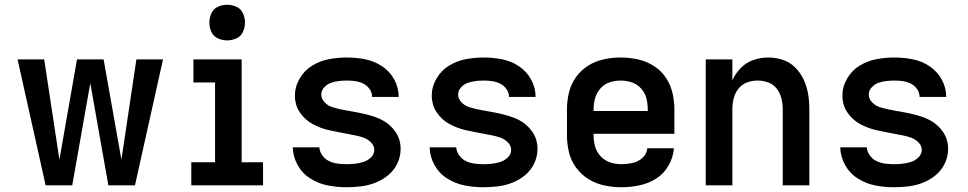

<svg xmlns="http://www.w3.org/2000/svg" viewBox="-20 -780 4072 808"><path d="M172 0H284L360 -430L436 0H548L666 -530H554L491 -108L416 -530H304L230 -108L166 -530H54Z M785 0H1087V-97H997V-530H794V-433H885V-97H785ZM936 -610Q956 -610 975 -618.5Q994 -627 1002.5 -646Q1011 -665 1011 -685Q1011 -705 1002.5 -724Q994 -743 975 -751.5Q956 -760 936 -760Q916 -760 897 -751.5Q878 -743 869.5 -724Q861 -705 861 -685Q861 -665 869.5 -646Q878 -627 897 -618.5Q916 -610 936 -610Z M1438 8Q1470 8 1501 4Q1532 0 1561 -11.5Q1590 -23 1614.5 -43.5Q1639 -64 1652.5 -93Q1666 -122 1666 -153Q1666 -172 1661 -190Q1656 -208 1645.5 -223.5Q1635 -239 1621.5 -251.5Q1608 -264 1591.5 -273Q1575 -282 1557.5 -288Q1540 -294 1522 -298.5Q1504 -303 1486 -306.5Q1468 -310 1449.5 -313Q1431 -316 1413 -320Q1395 -324 1377.5 -329.5Q1360 -335 1346 -349.5Q1332 -364 1332 -382Q1332 -399 1344.5 -412.5Q1357 -426 1373 -431.5Q1389 -437 1406 -439Q1423 -441 1440 -441Q1458 -441 1475.5 -438.5Q1493 -436 1509 -428Q1525 -420 1535.5 -405Q1546 -390 1546 -372H1658Q1658 -411 1639 -445.5Q1620 -480 1587.5 -501.5Q1555 -523 1517 -530.5Q1479 -538 1440 -538Q1402 -538 1364.5 -531Q1327 -524 1294 -504Q1261 -484 1241 -449.5Q1221 -415 1221 -377Q1221 -359 1226 -341Q1231 -323 1241.5 -307.5Q1252 -292 1265.5 -279.5Q1279 -267 1295.5 -258Q1312 -249 1329.5 -242.5Q1347 -236 1365 -232Q1383 -228 1401 -224.5Q1419 -221 1437.5 -217.5Q1456 -214 1474 -210.5Q1492 -207 1509.5 -201Q1527 -195 1541 -181Q1555 -167 1555 -149Q1555 -131 1541 -117.5Q1527 -104 1509.5 -98.5Q1492 -93 1474 -91Q1456 -89 1438 -89Q1420 -89 1401 -91.5Q1382 -94 1365 -102Q1348 -110 1336.5 -126Q1325 -142 1324 -160H1212Q1213 -121 1232.5 -85.5Q1252 -50 1286.5 -28.5Q1321 -7 1360 0.5Q1399 8 1438 8Z M2014 8Q2046 8 2077 4Q2108 0 2137 -11.5Q2166 -23 2190.5 -43.5Q2215 -64 2228.5 -93Q2242 -122 2242 -153Q2242 -172 2237 -190Q2232 -208 2221.5 -223.5Q2211 -239 2197.5 -251.5Q2184 -264 2167.5 -273Q2151 -282 2133.5 -288Q2116 -294 2098 -298.5Q2080 -303 2062 -306.5Q2044 -310 2025.5 -313Q2007 -316 1989 -320Q1971 -324 1953.5 -329.5Q1936 -335 1922 -349.5Q1908 -364 1908 -382Q1908 -399 1920.5 -412.5Q1933 -426 1949 -431.5Q1965 -437 1982 -439Q1999 -441 2016 -441Q2034 -441 2051.5 -438.5Q2069 -436 2085 -428Q2101 -420 2111.5 -405Q2122 -390 2122 -372H2234Q2234 -411 2215 -445.5Q2196 -480 2163.5 -501.5Q2131 -523 2093 -530.5Q2055 -538 2016 -538Q1978 -538 1940.5 -531Q1903 -524 1870 -504Q1837 -484 1817 -449.5Q1797 -415 1797 -377Q1797 -359 1802 -341Q1807 -323 1817.5 -307.5Q1828 -292 1841.5 -279.5Q1855 -267 1871.5 -258Q1888 -249 1905.5 -242.5Q1923 -236 1941 -232Q1959 -228 1977 -224.5Q1995 -221 2013.5 -217.5Q2032 -214 2050 -210.5Q2068 -207 2085.5 -201Q2103 -195 2117 -181Q2131 -167 2131 -149Q2131 -131 2117 -117.5Q2103 -104 2085.5 -98.5Q2068 -93 2050 -91Q2032 -89 2014 -89Q1996 -89 1977 -91.5Q1958 -94 1941 -102Q1924 -110 1912.5 -126Q1901 -142 1900 -160H1788Q1789 -121 1808.5 -85.5Q1828 -50 1862.5 -28.5Q1897 -7 1936 0.5Q1975 8 2014 8Z M2595 8Q2633 8 2671 0Q2709 -8 2741.5 -28.5Q2774 -49 2793.5 -83.5Q2813 -118 2816 -156H2704Q2702 -132 2683.5 -115.5Q2665 -99 2641.5 -94Q2618 -89 2595 -89Q2571 -89 2548 -96.5Q2525 -104 2508 -122Q2491 -140 2484.5 -163Q2478 -186 2478 -210V-217H2818V-320Q2818 -356 2809.5 -391Q2801 -426 2780.5 -455.5Q2760 -485 2729 -504Q2698 -523 2663 -530.5Q2628 -538 2592 -538Q2556 -538 2521 -530.5Q2486 -523 2455.5 -504Q2425 -485 2404 -455.5Q2383 -426 2374.5 -391Q2366 -356 2366 -320V-210Q2366 -174 2374.5 -139Q2383 -104 2404.5 -74.5Q2426 -45 2457 -26Q2488 -7 2523.5 0.5Q2559 8 2595 8ZM2706 -313H2478V-320Q2478 -344 2484.5 -367Q2491 -390 2507 -408Q2523 -426 2545.5 -433.5Q2568 -441 2592 -441Q2616 -441 2638.5 -433.5Q2661 -426 2677.5 -408Q2694 -390 2700 -367Q2706 -344 2706 -320Z M2950 0H3062V-320Q3062 -343 3067.5 -365.5Q3073 -388 3087.5 -406.5Q3102 -425 3123.5 -433Q3145 -441 3168 -441Q3191 -441 3213 -433Q3235 -425 3249 -406.5Q3263 -388 3268.5 -365.5Q3274 -343 3274 -320V0H3386V-320Q3386 -352 3381 -383Q3376 -414 3363 -443Q3350 -472 3327.5 -495Q3305 -518 3275 -528Q3245 -538 3213 -538Q3181 -538 3150.5 -527.5Q3120 -517 3097.5 -494Q3075 -471 3062 -442V-530H2950Z M3742 8Q3774 8 3805 4Q3836 0 3865 -11.5Q3894 -23 3918.5 -43.5Q3943 -64 3956.5 -93Q3970 -122 3970 -153Q3970 -172 3965 -190Q3960 -208 3949.5 -223.5Q3939 -239 3925.5 -251.5Q3912 -264 3895.5 -273Q3879 -282 3861.5 -288Q3844 -294 3826 -298.5Q3808 -303 3790 -306.5Q3772 -310 3753.5 -313Q3735 -316 3717 -320Q3699 -324 3681.5 -329.5Q3664 -335 3650 -349.5Q3636 -364 3636 -382Q3636 -399 3648.5 -412.5Q3661 -426 3677 -431.5Q3693 -437 3710 -439Q3727 -441 3744 -441Q3762 -441 3779.5 -438.5Q3797 -436 3813 -428Q3829 -420 3839.5 -405Q3850 -390 3850 -372H3962Q3962 -411 3943 -445.5Q3924 -480 3891.5 -501.5Q3859 -523 3821 -530.5Q3783 -538 3744 -538Q3706 -538 3668.5 -531Q3631 -524 3598 -504Q3565 -484 3545 -449.5Q3525 -415 3525 -377Q3525 -359 3530 -341Q3535 -323 3545.5 -307.5Q3556 -292 3569.5 -279.5Q3583 -267 3599.5 -258Q3616 -249 3633.5 -242.5Q3651 -236 3669 -232Q3687 -228 3705 -224.5Q3723 -221 3741.5 -217.5Q3760 -214 3778 -210.5Q3796 -207 3813.5 -201Q3831 -195 3845 -181Q3859 -167 3859 -149Q3859 -131 3845 -117.5Q3831 -104 3813.5 -98.5Q3796 -93 3778 -91Q3760 -89 3742 -89Q3724 -89 3705 -91.5Q3686 -94 3669 -102Q3652 -110 3640.5 -126Q3629 -142 3628 -160H3516Q3517 -121 3536.5 -85.5Q3556 -50 3590.5 -28.5Q3625 -7 3664 0.5Q3703 8 3742 8Z"/></svg>

Font: Iosevka Sparkle Semibold
Style: Regular
Weight: 600
Designer: Belleve Invis
Foundry: Belleve Invis
Version: Version 4.5.0; ttfautohint (v1.8.3)